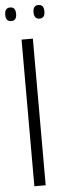

<svg xmlns="http://www.w3.org/2000/svg" viewBox="-78 -885 304 913"><g transform="rotate(-5 74.5 -428.5)"><path d="M48 0V-700H102V0ZM142 -792Q116 -792 116 -824Q116 -857 142 -857Q168 -857 168 -824Q168 -792 142 -792ZM7 -792Q-19 -792 -19 -824Q-19 -857 7 -857Q33 -857 33 -824Q33 -792 7 -792Z"/></g></svg>

Font: Georama Condensed Light
Style: Regular
Weight: 300
Width: 3
Designer: Jean-Baptiste Levee
Foundry: Production Type
Version: Version 1.000